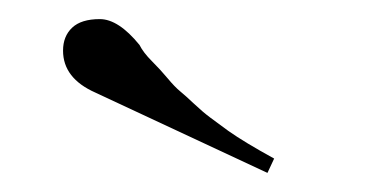

<svg xmlns="http://www.w3.org/2000/svg" viewBox="-20 -700 392 201"><path d="M46 -647Q46 -662 55.5 -671Q65 -680 84.5 -680Q104 -680 126 -653Q130 -645 139 -636Q148 -627 155.5 -618Q163 -609 168.5 -604.5Q174 -600 183 -591.5Q192 -583 200 -577Q208 -571 219 -563Q236 -551 267 -534L260 -519L80 -603Q46 -618 46 -647Z"/></svg>

Font: Elsie Swash Caps
Style: Regular
Weight: 400
Designer: Alejandro Inler
Foundry: Alejandro Inler
Version: 1.003